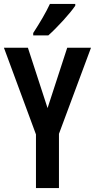

<svg xmlns="http://www.w3.org/2000/svg" viewBox="-20 -957 483 977"><path d="M363 -928V-937H234C213 -892 184 -843 149 -789V-777H226C271 -817 337 -889 363 -928ZM222 -407 122 -714H0L163 -273V0H280V-276L443 -714H322Z"/></svg>

Font: Noto Sans Georgian ExtraCondensed SemiBold
Style: Regular
Weight: 600
Width: 2
Designer: Monotype Design Team, Akaki Razmadze
Foundry: Google LLC
Version: Version 2.005